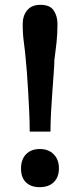

<svg xmlns="http://www.w3.org/2000/svg" viewBox="-20 -750 331 795"><path d="M189 -205H103Q103 -244 101 -287.5Q99 -331 96.5 -373Q94 -415 91.5 -448.5Q89 -482 87 -500Q84 -537 79 -573Q74 -609 74 -650Q74 -685 92.5 -707.5Q111 -730 148 -730Q187 -730 202.5 -706.5Q218 -683 218 -651Q218 -609 214 -573Q210 -537 205 -500Q205 -482 202.5 -448.5Q200 -415 197 -373Q194 -331 191.5 -287.5Q189 -244 189 -205ZM224 -53Q224 -17 203 4Q182 25 144 25Q108 25 87.5 5Q67 -15 67 -52Q67 -90 88 -111.5Q109 -133 145 -133Q181 -133 202.5 -111Q224 -89 224 -53Z"/></svg>

Font: Domine
Style: Regular
Weight: 400
Designer: Pablo Impallari, Rodrigo Fuenzalida, Brenda Gallo
Foundry: Pablo Impallari, Rodrigo Fuenzalida, Brenda Gallo
Version: Version 2.000;September 19, 2022;FontCreator 14.0.0.2877 64-